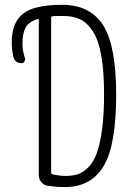

<svg xmlns="http://www.w3.org/2000/svg" viewBox="-20 -760 540 790"><path d="M190.4 -686.5V-48.8Q190.4 -44.9 195.3 -43Q225.6 -36.1 250 -36.1Q279.3 -36.1 301.3 -43.5Q323.2 -50.8 344.2 -72.3Q365.2 -93.8 378.4 -130.4Q391.6 -167 399.9 -227.5Q408.2 -288.1 408.2 -370.1Q408.2 -464.8 397 -529.3Q385.7 -593.8 363.3 -629.4Q340.8 -665 311.5 -679.7Q282.2 -694.3 240.2 -694.3Q209 -694.3 196.3 -693.4Q190.4 -692.4 190.4 -686.5ZM68.4 -500Q43 -500 36.1 -523.4Q28.3 -551.8 28.3 -585Q28.3 -667 74.7 -703.6Q121.1 -740.2 235.4 -740.2Q350.6 -740.2 404.3 -656.2Q458 -572.3 458 -370.1Q458 -161.1 405.8 -75.7Q353.5 9.8 247.1 9.8Q210.9 9.8 174.8 3.9Q160.2 2 149.9 -10.7Q139.6 -23.4 139.6 -39.1V-678.7Q139.6 -683.6 134.8 -681.6Q97.7 -669.9 85 -646Q72.3 -622.1 72.3 -579.1Q72.3 -553.7 82 -522.5Q85 -514.6 80.6 -507.3Q76.2 -500 68.4 -500Z"/></svg>

Font: Rounded-L Mgen+ 1m light
Style: Regular
Weight: 200
Designer: [Source Han Sans]
Ryoko NISHIZUKA  (kana & ideographs); Paul D. Hunt (Latin, Greek & Cyrillic); Wenlong ZHANG  (bopomofo
Version: Version 1.059.20150602